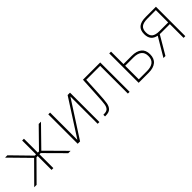

<svg xmlns="http://www.w3.org/2000/svg" viewBox="202 -1490 2449 2449"><g transform="rotate(-45 1427.0 -265.0)"><path d="M310.5 -265.6 50.8 -530.3H92.8L336.9 -280.3H359.4V-530.3H391.6V-280.3H413.1L658.2 -530.3H699.2L440.4 -265.6L703.1 0H661.1L413.1 -250H391.6V0H359.4V-250H337.9L89.8 0H46.9Z M1179.7 -530.3H1222.7V0H1191.4V-492.2L874 0H831.1V-530.3H863.3V-38.1Z M1324.2 -30.3H1336.9Q1382.8 -30.3 1403.1 -51.5Q1423.3 -72.8 1429.7 -115.5Q1436 -158.2 1441.4 -261.7L1456.1 -530.3H1767.6V0H1736.3V-500H1485.4L1472.7 -255.9Q1467.3 -150.9 1459 -102.5Q1450.7 -54.2 1423.6 -27.1Q1396.5 0 1337.9 0H1324.2Z M2292 -154.3Q2292 -77.6 2245.1 -38.8Q2198.2 0 2112.3 0H1930.7V-530.3H1962.9V-305.7H2112.3Q2198.2 -305.7 2245.1 -267.8Q2292 -230 2292 -154.3ZM2112.3 -30.3Q2183.6 -30.3 2222.2 -60.3Q2260.7 -90.3 2260.7 -153.3Q2260.7 -215.3 2222.2 -245.4Q2183.6 -275.4 2112.3 -275.4H1962.9V-30.3Z M2741.2 -248H2585.9L2560.5 -249L2414.1 0H2377.9L2527.8 -252.9Q2472.7 -263.7 2445.8 -297.4Q2418.9 -331.1 2418.9 -389.6Q2418.9 -461.4 2460.2 -495.8Q2501.5 -530.3 2587.9 -530.3H2772.5V0H2741.2ZM2585.9 -278.3H2741.2V-501L2587.9 -500Q2515.6 -500 2482.9 -473.9Q2450.2 -447.8 2450.2 -389.6Q2450.2 -330.6 2482.7 -304.4Q2515.1 -278.3 2585.9 -278.3Z"/></g></svg>

Font: Pretendard GOV Thin
Style: Regular
Weight: 100
Designer: Base glyphs from Inter by Rasmus Andersson; Hangeul glyphs from Noto Sans CJK(Source Han Sans) by Jang Soo-young and Kan
Foundry: Kil Hyung-jin
Version: Version 1.309